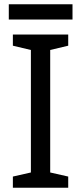

<svg xmlns="http://www.w3.org/2000/svg" viewBox="-20 -875 379 895"><path d="M298 0H40V-52L124 -71V-642L40 -662V-714H298V-662L214 -642V-71L298 -52ZM318 -855V-784H21V-855Z"/></svg>

Font: Noto Sans Historical
Style: Regular
Weight: 400
Designer: Monotype Design Team
Foundry: Monotype Imaging Inc.
Version: Version 2.013; ttfautohint (v1.8.4.7-5d5b)